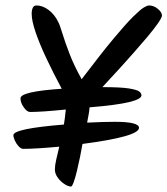

<svg xmlns="http://www.w3.org/2000/svg" viewBox="-20 -673 613 703"><path d="M240 10Q230 10 216 1Q202 -8 191.5 -22.5Q181 -37 181 -52Q181 -67 185.5 -87Q190 -107 197 -136Q154 -132 121 -130Q88 -128 65 -128Q57 -128 48.5 -137Q40 -146 34.5 -158Q29 -170 29 -178Q29 -202 214 -217Q216 -227 217.5 -241Q219 -255 221 -272Q133 -263 90 -263Q79 -263 67 -280Q55 -297 55 -313Q55 -338 206 -348Q175 -406 150 -459Q125 -512 110.5 -554.5Q96 -597 96 -622Q96 -636 100 -644.5Q104 -653 114 -653Q136 -653 158 -636.5Q180 -620 193 -593Q199 -582 208.5 -550.5Q218 -519 235 -475Q252 -431 279 -383Q351 -478 396.5 -532.5Q442 -587 468 -612.5Q494 -638 506.5 -645.5Q519 -653 526 -653Q543 -653 558 -640.5Q573 -628 573 -616Q573 -609 558.5 -588Q544 -567 520.5 -539Q497 -511 470 -480.5Q443 -450 418.5 -423Q394 -396 376.5 -377.5Q359 -359 355 -354Q423 -354 453 -349Q483 -344 490.5 -337.5Q498 -331 498 -324Q498 -310 452 -299Q406 -288 308 -280Q307 -267 304.5 -253.5Q302 -240 299 -224Q359 -227 401 -227Q489 -227 489 -205Q489 -173 282 -146Q279 -127 273.5 -100.5Q268 -74 262 -48.5Q256 -23 250 -6.5Q244 10 240 10Z"/></svg>

Font: Solitreo
Style: Regular
Weight: 400
Designer: Nathan Gross, Bryan Kirschen, Binghamton University
Foundry: Eli Heuer
Version: Version 1.100; ttfautohint (v1.8.4.7-5d5b)